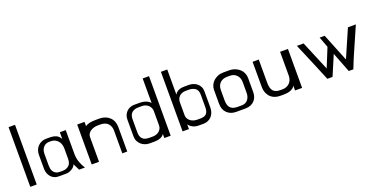

<svg xmlns="http://www.w3.org/2000/svg" viewBox="-23 -1335 4005 2047"><g transform="rotate(-20 1979.5 -311.5)"><path d="M70 -653H143V24H70Z M273 -265Q273 -294 282.5 -318.5Q292 -343 309.5 -361Q327 -379 350.5 -389.5Q374 -400 401 -400H441Q484 -400 514.5 -387.5Q545 -375 565 -339V-415H632V-146Q632 -98 647 -53.5Q662 -9 688 30H622L585 -44Q574 -15 542 4Q510 23 476 23H389Q366 23 345 14Q324 5 308 -12Q292 -29 282.5 -53.5Q273 -78 273 -108ZM332 -123Q332 -107 335 -88.5Q338 -70 348 -54.5Q358 -39 375.5 -28.5Q393 -18 423 -18H451Q493 -18 522 -41.5Q551 -65 551 -121V-237Q551 -266 542 -288.5Q533 -311 518 -326.5Q503 -342 484 -350Q465 -358 445 -358H424Q406 -358 389.5 -352Q373 -346 360.5 -333Q348 -320 340 -301Q332 -282 332 -255Z M767 -429H850V-381Q871 -395 898.5 -401.5Q926 -408 972 -408H1010Q1081 -408 1125.5 -366Q1170 -324 1170 -253V24H1114V-236Q1114 -258 1107 -278Q1100 -298 1086 -313Q1072 -328 1051 -336.5Q1030 -345 1002 -345H970Q946 -345 924 -338.5Q902 -332 885.5 -320.5Q869 -309 859.5 -292.5Q850 -276 850 -257V24H767Z M1288 -297Q1288 -326 1298.5 -348.5Q1309 -371 1326 -387Q1343 -403 1365 -411Q1387 -419 1410 -419H1476Q1487 -419 1503 -417Q1519 -415 1535.5 -409.5Q1552 -404 1567 -395Q1582 -386 1591 -372V-652H1663V24H1591V-23Q1579 -1 1548.5 11.5Q1518 24 1478 24H1422Q1397 24 1373 15Q1349 6 1330 -10.5Q1311 -27 1299.5 -51Q1288 -75 1288 -105ZM1341 -129Q1341 -85 1364 -59Q1387 -33 1441 -33H1480Q1500 -33 1519 -39Q1538 -45 1552.5 -57Q1567 -69 1575.5 -85.5Q1584 -102 1584 -123V-285Q1584 -302 1577 -319Q1570 -336 1556.5 -349Q1543 -362 1524.5 -370Q1506 -378 1484 -378H1441Q1398 -378 1369.5 -355Q1341 -332 1341 -278Z M1798 -652H1870V-367Q1879 -384 1893 -394.5Q1907 -405 1922.5 -410.5Q1938 -416 1953.5 -417.5Q1969 -419 1980 -419H2030Q2055 -419 2079 -411Q2103 -403 2121.5 -388Q2140 -373 2151.5 -350Q2163 -327 2163 -297V-115Q2163 -81 2152.5 -55Q2142 -29 2124.5 -11.5Q2107 6 2084 15Q2061 24 2036 24H1983Q1943 24 1913.5 8.5Q1884 -7 1870 -30V24H1798ZM1877 -130Q1877 -109 1886.5 -92.5Q1896 -76 1911.5 -64Q1927 -52 1947 -46Q1967 -40 1987 -40H2022Q2075 -40 2094.5 -65Q2114 -90 2114 -134V-276Q2114 -329 2084.5 -350Q2055 -371 2012 -371H1978Q1952 -371 1933 -363Q1914 -355 1901.5 -342Q1889 -329 1883 -312Q1877 -295 1877 -278Z M2264 -277Q2264 -305 2275.5 -330.5Q2287 -356 2308 -375.5Q2329 -395 2358 -406.5Q2387 -418 2422 -418H2484Q2523 -418 2554 -405.5Q2585 -393 2606 -373Q2627 -353 2638 -327Q2649 -301 2649 -273V-111Q2649 -83 2640 -58.5Q2631 -34 2613.5 -15.5Q2596 3 2570 13.5Q2544 24 2511 24H2405Q2344 24 2304 -14Q2264 -52 2264 -121ZM2332 -132Q2332 -110 2336.5 -90Q2341 -70 2352.5 -54.5Q2364 -39 2384 -30Q2404 -21 2436 -21H2487Q2513 -21 2530.5 -31Q2548 -41 2559 -56.5Q2570 -72 2575 -90.5Q2580 -109 2580 -127V-252Q2580 -298 2551 -329.5Q2522 -361 2473 -361H2443Q2421 -361 2401 -354.5Q2381 -348 2365.5 -334.5Q2350 -321 2341 -300Q2332 -279 2332 -251Z M2753 -418H2823V-156Q2823 -90 2848 -61.5Q2873 -33 2926 -33H2954Q2976 -33 2996 -40.5Q3016 -48 3031.5 -62.5Q3047 -77 3056 -99Q3065 -121 3065 -150V-418H3154V24H3074V-31Q3067 -15 3052.5 -4.5Q3038 6 3020.5 12.5Q3003 19 2983.5 21.5Q2964 24 2947 24H2906Q2878 24 2850.5 15.5Q2823 7 2801.5 -12.5Q2780 -32 2766.5 -63Q2753 -94 2753 -138Z M3331 -416 3471 -81 3558 -295 3513 -416H3570L3697 -101L3834 -416H3924Q3876 -303 3826.5 -193.5Q3777 -84 3735 25H3683L3595 -201L3499 25H3440Q3395 -85 3347.5 -197.5Q3300 -310 3255 -416Z"/></g></svg>

Font: BM HANNA Air
Style: Regular
Weight: 400
Designer: Woowa Brothers : Cheoljun Lim; Soyoung Lee; Taehyun Cha; Byungsun Park; Minjin Kim; Hyesun Chae; Myungsoo Han; Bongjin K
Foundry: Sandoll Communications Inc.
Version: Version 1.000;PS 1;hotconv 16.6.51;makeotf.lib2.5.65220